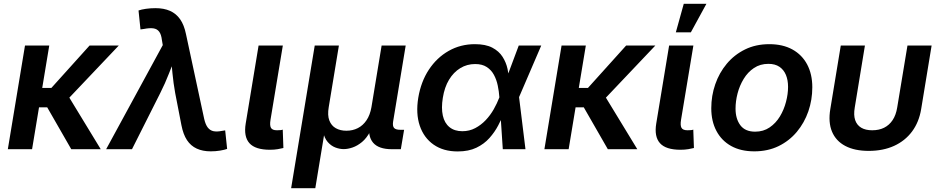

<svg xmlns="http://www.w3.org/2000/svg" viewBox="-20 -781 4917 1005"><path d="M237.8 -542.5 147.9 0H21L110.8 -542.5ZM601.6 -542.5 294.9 -219.2H148.9L164.6 -320.8H249L448.7 -542.5ZM353 0 224.6 -223.6 326.2 -297.4 507.3 0Z M535.6 0 832 -544.9 827.6 -570.8Q824.2 -600.6 813.2 -615.2Q802.2 -629.9 782.7 -632.6Q763.2 -635.3 733.4 -629.4L715.3 -627L705.1 -726.1Q719.7 -731.4 743.9 -734.9Q768.1 -738.3 793.9 -738.3Q837.9 -738.3 869.9 -724.1Q901.9 -710 922.9 -680.2Q943.8 -650.4 953.6 -602.1L1048.8 -158.7Q1055.7 -128.4 1067.9 -113Q1080.1 -97.7 1098.1 -94.2Q1116.2 -90.8 1140.6 -95.7L1158.7 -98.6L1168.9 -1.5Q1155.3 3.4 1132.1 7.3Q1108.9 11.2 1083 11.2Q1041 11.2 1009.8 -3.2Q978.5 -17.6 958.7 -47.6Q939 -77.6 929.7 -125.5L897 -293.9Q887.7 -345.7 882.8 -396.7Q877.9 -447.8 873 -501H906.7Q884.3 -447.8 864.5 -396.5Q844.7 -345.2 818.8 -293.9L670.9 0Z M1393.1 2.9Q1316.4 2.9 1285.6 -31.5Q1254.9 -65.9 1266.1 -134.3L1333.5 -542.5H1460.4L1396 -154.3Q1391.1 -125 1398.2 -112.1Q1405.3 -99.1 1429.7 -99.1Q1441.4 -99.1 1448.2 -99.9Q1455.1 -100.6 1460 -102.5L1463.4 -6.3Q1452.1 -3.4 1433.8 -0.2Q1415.5 2.9 1393.1 2.9Z M1503.9 204.1 1627.4 -542.5H1753.9L1700.7 -220.2Q1693.4 -177.7 1703.9 -150.4Q1714.4 -123 1737.8 -109.9Q1761.2 -96.7 1793 -96.7Q1826.2 -96.7 1853 -110.4Q1879.9 -124 1898.4 -151.4Q1917 -178.7 1924.3 -220.2L1977.5 -542.5H2103.5L2037.6 -144Q2034.2 -121.1 2042.7 -111.3Q2051.3 -101.6 2075.7 -101.6H2095.2L2078.1 0H2031.2Q1961.9 0 1932.9 -34.2Q1903.8 -68.4 1914.6 -133.8L1922.9 -183.1H1945.8Q1937 -128.9 1918 -93.3Q1898.9 -57.6 1874.8 -37.6Q1850.6 -17.6 1825.4 -9Q1800.3 -0.5 1779.3 -0.5Q1757.8 -0.5 1735.4 -9Q1712.9 -17.6 1695.3 -37.8Q1677.7 -58.1 1670.4 -93.5Q1663.1 -128.9 1671.9 -183.1H1694.3L1630.4 204.1Z M2375.5 11.7Q2300.8 11.7 2249.8 -23.9Q2198.7 -59.6 2177.2 -123Q2155.8 -186.5 2169.4 -269.5Q2183.6 -354 2225.1 -416.7Q2266.6 -479.5 2328.6 -514.6Q2390.6 -549.8 2465.8 -549.8Q2522 -549.8 2556.9 -531.5Q2591.8 -513.2 2610.6 -483.6Q2629.4 -454.1 2636.7 -420.2Q2644 -386.2 2645 -355.5H2685.5L2696.8 -273.9L2730.5 0H2611.8L2593.8 -272.9Q2591.8 -302.7 2585.4 -333.3Q2579.1 -363.8 2565.4 -389.2Q2551.8 -414.6 2527.8 -430.2Q2503.9 -445.8 2467.3 -445.8Q2424.3 -445.8 2389.2 -424.3Q2354 -402.8 2330.3 -363.5Q2306.6 -324.2 2297.9 -269Q2289.1 -215.3 2297.9 -176Q2306.6 -136.7 2332.8 -115.5Q2358.9 -94.2 2399.9 -94.2Q2437 -94.2 2467.5 -110.4Q2498 -126.5 2522.5 -152.3Q2546.9 -178.2 2564.5 -209.2Q2582 -240.2 2593.3 -270L2695.3 -542.5H2813L2695.8 -270L2658.2 -191.4H2619.1Q2606.4 -160.2 2588.1 -125Q2569.8 -89.8 2542 -58.6Q2514.2 -27.3 2473.6 -7.8Q2433.1 11.7 2375.5 11.7Z M3046.4 -542.5 2956.5 0H2829.6L2919.4 -542.5ZM3410.2 -542.5 3103.5 -219.2H2957.5L2973.1 -320.8H3057.6L3257.3 -542.5ZM3161.6 0 3033.2 -223.6 3134.8 -297.4 3315.9 0Z M3542 2.9Q3465.3 2.9 3434.6 -31.5Q3403.8 -65.9 3415 -134.3L3482.4 -542.5H3609.4L3544.9 -154.3Q3540 -125 3547.1 -112.1Q3554.2 -99.1 3578.6 -99.1Q3590.3 -99.1 3597.2 -99.9Q3604 -100.6 3608.9 -102.5L3612.3 -6.3Q3601.1 -3.4 3582.8 -0.2Q3564.5 2.9 3542 2.9ZM3517.6 -611.8 3559.1 -761.2H3677.7L3596.2 -611.8Z M3928.2 11.2Q3857.4 11.2 3807.1 -16.8Q3756.8 -44.9 3730 -95.7Q3703.1 -146.5 3703.1 -214.4Q3703.1 -279.8 3723.9 -339.8Q3744.6 -399.9 3784.2 -447.3Q3823.7 -494.6 3879.9 -522.2Q3936 -549.8 4006.8 -549.8Q4077.6 -549.8 4127.9 -522Q4178.2 -494.1 4205.1 -443.4Q4231.9 -392.6 4231.9 -324.2Q4231.9 -258.3 4211.2 -198.2Q4190.4 -138.2 4150.9 -90.8Q4111.3 -43.5 4055.2 -16.1Q3999 11.2 3928.2 11.2ZM3932.6 -91.8Q3976.1 -91.8 4008.5 -114Q4041 -136.2 4062.3 -171.4Q4083.5 -206.5 4094.2 -247.6Q4105 -288.6 4105 -326.2Q4105 -361.8 4093.8 -388.9Q4082.5 -416 4059.8 -431.4Q4037.1 -446.8 4002 -446.8Q3959 -446.8 3926.5 -425Q3894 -403.3 3872.6 -367.9Q3851.1 -332.5 3840.6 -291.7Q3830.1 -251 3830.1 -212.4Q3830.1 -159.2 3855.2 -125.5Q3880.4 -91.8 3932.6 -91.8Z M4527.3 8.8Q4453.6 8.8 4404.5 -17.1Q4355.5 -43 4335 -92Q4314.5 -141.1 4326.2 -210.4L4380.9 -542.5H4507.3L4454.1 -218.3Q4447.3 -178.7 4456.3 -152.3Q4465.3 -126 4488 -112.5Q4510.7 -99.1 4545.4 -99.1Q4581.1 -99.1 4607.9 -112.5Q4634.8 -126 4652.3 -152.3Q4669.9 -178.7 4676.3 -218.3L4730 -542.5H4856.4L4801.8 -210.4Q4790.5 -141.6 4753.9 -92.5Q4717.3 -43.5 4659.7 -17.3Q4602.1 8.8 4527.3 8.8Z"/></svg>

Font: Inter 16pt SemiBold
Style: Italic
Weight: 600
Italic angle: -9.3988°
Version: Version 4.001;git-66647c0bb